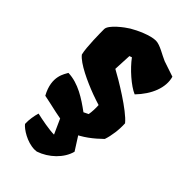

<svg xmlns="http://www.w3.org/2000/svg" viewBox="-240 -657 919 919"><g transform="rotate(45 219.5 -198.0)"><path d="M47.4 -26.9C87.4 -20.5 175.3 6.3 263.2 9.8C315.4 -11.7 356.9 -44.9 395 -82C406.7 -116.2 413.1 -163.1 410.6 -203.6C373 -251 238.3 -331.1 193.4 -355L197.8 -445.8L210.4 -450.2C243.7 -404.8 305.2 -350.6 345.2 -334C401.9 -392.6 430.2 -462.4 413.1 -521.5L334.5 -547.9C305.7 -559.6 264.2 -587.9 235.4 -587.9C198.2 -587.9 138.2 -560.1 107.9 -542C85.9 -528.8 21 -480.5 21 -451.7C21 -431.2 21.5 -328.6 31.7 -290C58.1 -255.9 142.6 -217.3 205.6 -193.8C227.1 -186 246.1 -179.7 259.3 -175.8C260.7 -157.7 259.8 -130.4 256.3 -111.8L232.4 -100.1C179.2 -139.2 117.2 -180.7 48.3 -182.6C40.5 -166 -1.5 -115.7 47.4 -26.9ZM85 56.2C78.6 76.7 72.3 111.3 74.2 137.2C89.4 156.7 141.6 191.4 192.9 191.9C198.2 191.9 203.1 191.4 207.5 190.9C268.1 170.4 321.3 120.1 335.9 63.5L249 -72.8L141.6 -73.2L208.5 75.2C176.8 75.2 118.2 64 85 56.2Z"/></g></svg>

Font: Fruktur
Style: Regular
Weight: 400
Designer: Viktoriya Grabowska
Foundry: Viktoriya Grabowska
Version: Version 1.002